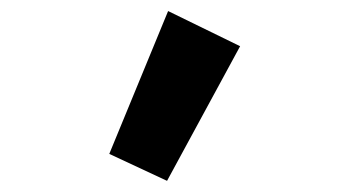

<svg xmlns="http://www.w3.org/2000/svg" viewBox="-20 -762 626 344"><path d="M410.2 -679.2 279.3 -438 175.8 -486.3 281.2 -742.2Z"/></svg>

Font: Consola Mono
Style: Bold
Weight: 700
Monospace: yes
Designer: Wojciech Kalinowski "wmk69" (wmk69@o2.pl)
Foundry: Wojciech Kalinowski "wmk69" (wmk69@o2.pl)
Version: Version 2.1.0